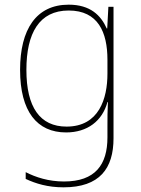

<svg xmlns="http://www.w3.org/2000/svg" viewBox="-20 -557 603 822"><path d="M252 245C407 245 466 164 466 35V-528H444L439 -435H437C412 -491 367 -537 274 -537C135 -537 66 -431 66 -258C66 -79 139 10 263 10C354 10 418 -39 440 -120H442C440 -80 440 -54 440 -16V31C440 148 388 220 254 220C188 220 133 202 90 180V209C133 229 184 245 252 245ZM265 -15C151 -15 93 -98 93 -258C93 -415 148 -512 274 -512C400 -512 440 -419 440 -301V-242C440 -135 404 -15 265 -15Z"/></svg>

Font: Noto Sans Mono SemiCondensed Thin
Style: Regular
Weight: 100
Width: 4
Designer: Monotype Design Team
Foundry: Monotype Imaging Inc.
Version: Version 2.014